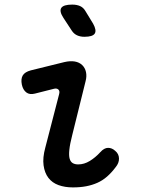

<svg xmlns="http://www.w3.org/2000/svg" viewBox="-20 -805 640 835"><path d="M132 -398Q109 -392 94.5 -403Q80 -414 75 -437Q70 -462 79 -477Q88 -492 114 -499L260 -535Q286 -541 305.5 -537.5Q325 -534 337.5 -522Q350 -510 354 -491.5Q358 -473 352 -451L294 -217Q284 -178 281.5 -153Q279 -128 283 -114.5Q287 -101 296.5 -95.5Q306 -90 320 -90Q346 -90 370.5 -105Q395 -120 416 -143Q433 -162 450 -162Q467 -162 481 -149Q497 -136 497.5 -116Q498 -96 483 -78Q465 -54 445.5 -37Q426 -20 403.5 -10Q381 0 355 5Q329 10 297 10Q262 10 234.5 0Q207 -10 190.5 -31.5Q174 -53 169.5 -86Q165 -119 177 -163L237 -395Q241 -409 234 -415.5Q227 -422 215 -419ZM292 -672 256 -727Q237 -756 246.5 -770.5Q256 -785 294 -785Q314 -785 328.5 -778.5Q343 -772 352 -756L385 -702Q401 -673 392 -659Q383 -645 347 -645Q329 -645 315 -651.5Q301 -658 292 -672Z"/></svg>

Font: Maple Mono Medium
Style: Italic
Weight: 500
Italic angle: -10°
Monospace: yes
Designer: subframe7536
Version: Version 7.000